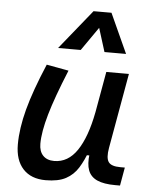

<svg xmlns="http://www.w3.org/2000/svg" viewBox="-56 -841 697 896"><g transform="rotate(5 293.0 -392.5)"><path d="M191.4 10.3Q123 10.3 85.4 -30.5Q47.9 -71.3 47.9 -145Q47.9 -219.7 72 -310.3Q96.2 -400.9 149.9 -527.3L253.4 -508.3Q200.2 -378.9 176.3 -295.7Q152.3 -212.4 152.3 -157.2Q152.3 -121.6 170.9 -102.1Q189.5 -82.5 223.1 -82.5Q288.1 -82.5 330.6 -145.3Q373 -208 395.5 -325.7L386.7 -122.6H354.5L382.3 -146Q365.2 -98.1 343.3 -63Q321.3 -27.8 285.9 -8.8Q250.5 10.3 191.4 10.3ZM516.6 4.9Q463.9 4.9 432.6 -9Q401.4 -22.9 390.1 -52.7Q378.9 -82.5 385.3 -129.9L379.4 -234.9L429.7 -517.6H535.6L473.1 -165.5Q464.8 -118.7 477.8 -99.6Q490.7 -80.6 533.7 -80.6H554.7L539.6 4.9ZM429.7 -794.9 514.2 -609.4H413.1L375.5 -729.5H385.3L301.8 -609.4H195.8L345.7 -794.9Z"/></g></svg>

Font: Cascadia Code PL
Style: Italic
Weight: 400
Italic angle: -10°
Monospace: yes
Designer: Aaron Bell
Foundry: Saja Typeworks
Version: Version 2404.023